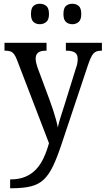

<svg xmlns="http://www.w3.org/2000/svg" viewBox="-20 -764 563 1023"><path d="M34 192Q81 192 114.5 178Q148 164 172 138.5Q196 113 212.5 77.5Q229 42 241 -1L72 -441Q64 -463 55.5 -474.5Q47 -486 36 -490Q25 -494 7 -494H4V-536H228V-494H225Q196 -494 183 -483.5Q170 -473 170 -452Q170 -442 172.5 -430.5Q175 -419 180 -404L244 -232Q254 -205 263 -177.5Q272 -150 278.5 -126Q285 -102 288 -85Q294 -113 304 -143.5Q314 -174 324 -206L385 -402Q390 -415 392 -427.5Q394 -440 394 -450Q394 -474 379 -484Q364 -494 334 -494H331V-536H523V-494H520Q503 -494 491 -488.5Q479 -483 469.5 -467Q460 -451 449 -418L309 1Q285 74 263 120Q241 166 214 192Q187 218 146 228.5Q105 239 43 239H34ZM366 -635Q345 -635 331.5 -647Q318 -659 318 -689Q318 -721 331.5 -732.5Q345 -744 366 -744Q385 -744 399 -732.5Q413 -721 413 -689Q413 -659 399 -647Q385 -635 366 -635ZM192 -635Q172 -635 158.5 -647Q145 -659 145 -689Q145 -721 158.5 -732.5Q172 -744 192 -744Q212 -744 226.5 -732.5Q241 -721 241 -689Q241 -659 226.5 -647Q212 -635 192 -635Z"/></svg>

Font: Noto Serif Khmer SemiCondensed
Style: Regular
Weight: 400
Width: 4
Designer: Danh Hong and the Monotype Design Team
Foundry: Monotype Imaging Inc.
Version: Version 2.004